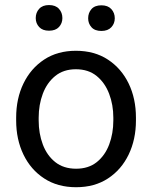

<svg xmlns="http://www.w3.org/2000/svg" viewBox="-20 -742 610 771"><path d="M44.9 -258.3V-269.5Q44.9 -346.2 74.2 -406.7Q103.5 -467.3 157.2 -502.7Q210.9 -538.1 284.7 -538.1Q359.4 -538.1 413.3 -502.7Q467.3 -467.3 496.6 -406.7Q525.9 -346.2 525.9 -269.5V-258.3Q525.9 -182.1 496.6 -121.3Q467.3 -60.5 413.6 -25.4Q359.9 9.8 285.6 9.8Q211.4 9.8 157.5 -25.4Q103.5 -60.5 74.2 -121.3Q44.9 -182.1 44.9 -258.3ZM135.3 -269.5V-258.3Q135.3 -206.1 151.9 -161.9Q168.5 -117.7 201.9 -91.1Q235.4 -64.5 285.6 -64.5Q335.4 -64.5 368.7 -91.1Q401.9 -117.7 418.5 -161.9Q435.1 -206.1 435.1 -258.3V-269.5Q435.1 -321.3 418.2 -365.5Q401.4 -409.7 368.2 -436.8Q335 -463.9 284.7 -463.9Q234.9 -463.9 201.7 -436.8Q168.5 -409.7 151.9 -365.5Q135.3 -321.3 135.3 -269.5ZM123.5 -669.4Q123.5 -691.4 137.2 -706.5Q150.9 -721.7 176.8 -721.7Q203.1 -721.7 216.8 -706.5Q230.5 -691.4 230.5 -669.4Q230.5 -648.4 216.8 -633.5Q203.1 -618.7 176.8 -618.7Q150.9 -618.7 137.2 -633.5Q123.5 -648.4 123.5 -669.4ZM334 -668.5Q334 -690.4 347.4 -705.6Q360.8 -720.7 387.2 -720.7Q413.1 -720.7 427 -705.6Q440.9 -690.4 440.9 -668.5Q440.9 -647.5 427 -632.6Q413.1 -617.7 387.2 -617.7Q360.8 -617.7 347.4 -632.6Q334 -647.5 334 -668.5Z"/></svg>

Font: Vazirmatn FD
Style: Regular
Weight: 400
Designer: Saber Rastikerdar
Foundry: Saber Rastikerdar
Version: Version 33.001